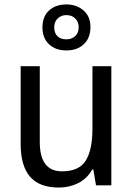

<svg xmlns="http://www.w3.org/2000/svg" viewBox="-20 -834 599 864"><path d="M481 -536V0H412L400 -71H395Q372 -30 332 -10Q292 10 245 10Q157 10 115 -39Q73 -88 73 -186V-536H159V-195Q159 -63 259 -63Q336 -63 366 -111.5Q396 -160 396 -255V-536ZM279 -607Q230 -607 200.5 -635Q171 -663 171 -711Q171 -759 200.5 -786.5Q230 -814 279 -814Q325 -814 356 -787Q387 -760 387 -712Q387 -663 357 -635Q327 -607 279 -607ZM279 -657Q303 -657 318.5 -671.5Q334 -686 334 -711Q334 -736 318.5 -751Q303 -766 279 -766Q255 -766 239.5 -751Q224 -736 224 -711Q224 -686 238 -671.5Q252 -657 279 -657Z"/></svg>

Font: Noto Sans Ethiopic SemCond
Style: Regular
Weight: 400
Width: 4
Designer: Monotype Design Team
Foundry: Monotype Imaging Inc.
Version: Version 2.102; ttfautohint (v1.8.4.7-5d5b)